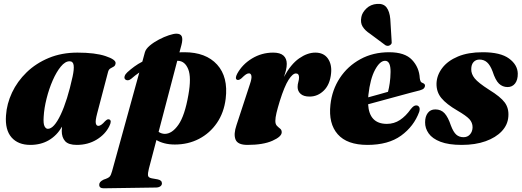

<svg xmlns="http://www.w3.org/2000/svg" viewBox="-20 -749 2742 1009"><path d="M490.5 -152.5Q480.5 -114.5 483.5 -101Q486.5 -87.5 497 -87.5Q511 -87.5 532 -112Q540.5 -120 545.2 -121.5Q550 -123 555 -121Q569 -115 554.5 -86Q533.5 -43 487.8 -15.2Q442 12.5 383.5 12.5Q340 12.5 322.2 -7.2Q304.5 -27 304.5 -61Q304.5 -70.5 306 -83.5Q279 -37 236.8 -12.2Q194.5 12.5 139.5 12.5Q75 12.5 40.5 -27Q6 -66.5 11.5 -142Q15.5 -203.5 43.2 -262.5Q71 -321.5 120 -369Q169 -416.5 236.5 -444.5Q304 -472.5 387 -472.5Q480 -472.5 534.8 -454.2Q589.5 -436 587.5 -416.5Q586 -404 577.8 -399.2Q569.5 -394.5 560.5 -389.5Q551.5 -384.5 548 -371.5ZM209.5 -135.5Q207 -99 214 -85.5Q221 -72 231.5 -72Q263.5 -72 298.8 -146.2Q334 -220.5 361.5 -346.5Q370 -386 367 -406.5Q364 -427 345.5 -427Q322.5 -427 299.5 -399Q276.5 -371 257 -326.5Q237.5 -282 224.8 -231.2Q212 -180.5 209.5 -135.5Z M669 -334.5Q660.5 -327.5 651.5 -327.2Q642.5 -327 637 -333Q632 -339 635.2 -349.2Q638.5 -359.5 649.5 -369.5Q666.5 -385 686 -399.2Q705.5 -413.5 728 -425L741.5 -474.5Q746.5 -492 767.2 -509.5Q788 -527 815.2 -541.2Q842.5 -555.5 867.8 -563.8Q893 -572 906.5 -572Q929 -572 935.2 -557.8Q941.5 -543.5 933.5 -512.5L923 -474Q936 -474.5 949 -474.5Q1062 -474.5 1121 -409.5Q1180 -344.5 1166 -230Q1157 -157 1120 -103Q1083 -49 1025.8 -19.2Q968.5 10.5 899 10.5Q869 10.5 844.8 4.2Q820.5 -2 802 -13L762.5 137Q756.5 161 757.8 172.8Q759 184.5 777 188L808 193.5Q831 198 831 214.5Q831 224 822.8 230Q814.5 236 801 236.5L524.5 240.5Q501.5 240.5 501.5 222Q501.5 214 506.5 207.8Q511.5 201.5 524.5 195Q549.5 187 556.5 179Q563.5 171 569 150.5L712 -368Q690 -353 669 -334.5ZM915.5 -429.5Q913.5 -429.5 911.5 -429.5L813.5 -56Q828 -46 846 -45.5Q884 -45.5 917.5 -93.2Q951 -141 970 -250Q986.5 -342.5 969.2 -385.2Q952 -428 915.5 -429.5Z M1226 -329.5Q1213 -335.5 1226.5 -361.5Q1253.5 -411 1304.5 -441.8Q1355.5 -472.5 1415.5 -472.5Q1452.5 -472.5 1469.8 -456.8Q1487 -441 1487 -413.5Q1487 -397.5 1482.8 -380Q1478.5 -362.5 1472 -344.5Q1508.5 -412 1552 -442.2Q1595.5 -472.5 1637 -472.5Q1681 -472.5 1702.8 -441.8Q1724.5 -411 1720 -364.5Q1714.5 -305.5 1682.2 -273.5Q1650 -241.5 1607 -241.5Q1575.5 -241.5 1559.8 -255.8Q1544 -270 1544 -292Q1544 -305.5 1547.8 -318.2Q1551.5 -331 1551.5 -342.5Q1551.5 -363 1535 -363Q1518 -363 1496.5 -329.5Q1475 -296 1450.5 -218.5Q1439 -181 1433 -155.8Q1427 -130.5 1427 -113.5Q1427 -96.5 1435.2 -88Q1443.5 -79.5 1452 -73Q1460.5 -66.5 1460.5 -54Q1460.5 -31 1411.5 -9.2Q1362.5 12.5 1280.5 12.5Q1229 12.5 1217.8 -15.8Q1206.5 -44 1223 -92L1293 -305.5Q1304 -337.5 1301.2 -350.5Q1298.5 -363.5 1288.5 -363.5Q1281 -363.5 1272.5 -358Q1264 -352.5 1249 -337.5Q1235.5 -326 1226 -329.5Z M2183 -161Q2155 -85 2087.8 -36.2Q2020.5 12.5 1911 12.5Q1804 12.5 1754.8 -43.5Q1705.5 -99.5 1716.5 -199Q1725 -277 1766 -339.2Q1807 -401.5 1873.8 -438Q1940.5 -474.5 2025 -474.5Q2107.5 -474.5 2145.2 -434.5Q2183 -394.5 2186 -338Q2187 -329 2190.2 -322Q2193.5 -315 2202 -312.5Q2213.5 -308.5 2213.5 -298.5Q2213.5 -291.5 2207.8 -285Q2202 -278.5 2186 -274Q2169.5 -270 2138.5 -261.8Q2107.5 -253.5 2069 -243Q2030.5 -232.5 1990 -221.5Q1949.5 -210.5 1914.5 -201Q1920.5 -98 2013 -98Q2051 -98 2082 -118.5Q2113 -139 2139 -176Q2148.5 -187.5 2155 -191.5Q2161.5 -195.5 2169 -195Q2178 -194.5 2183 -186.2Q2188 -178 2183 -161ZM1916 -250.5Q1915.5 -244 1915 -237.5Q1942 -245 1969.5 -252.5Q1997 -260 2019 -266.5Q2024.5 -286.5 2028.2 -312.8Q2032 -339 2032.5 -371Q2033 -429.5 2003.5 -429.5Q1976.5 -429.5 1951 -382.2Q1925.5 -335 1916 -250.5ZM2031 -649.5 2038 -535Q2039 -529 2038.5 -523.5Q2038 -518 2031.5 -513Q2020 -504 2006 -511L1924 -572Q1898.5 -588.5 1885.8 -609Q1873 -629.5 1879 -659.5Q1883 -682.5 1905.2 -704.2Q1927.5 -726 1961.5 -728.5Q1995.5 -731 2011.5 -709.8Q2027.5 -688.5 2031 -649.5Z M2416 -28Q2437 -28 2450 -42.8Q2463 -57.5 2463.5 -80Q2463.5 -104.5 2446.8 -122.8Q2430 -141 2383.5 -168Q2326 -201.5 2299.2 -234Q2272.5 -266.5 2274 -312Q2276 -355 2304.5 -392.2Q2333 -429.5 2386.5 -452Q2440 -474.5 2517 -474.5Q2610 -474.5 2655 -441.5Q2700 -408.5 2701 -362.5Q2701.5 -329 2686.8 -310.2Q2672 -291.5 2647.5 -291.5Q2621 -291.5 2602.2 -309.5Q2583.5 -327.5 2568.5 -374Q2556 -407 2539.5 -421.5Q2523 -436 2500 -436Q2480.5 -436 2468.5 -422.8Q2456.5 -409.5 2456.5 -385Q2456 -360.5 2474.5 -337.2Q2493 -314 2550 -277.5Q2610.5 -240.5 2632.8 -210Q2655 -179.5 2651.5 -136.5Q2648.5 -93 2617 -59.5Q2585.5 -26 2531.8 -6.8Q2478 12.5 2406.5 12.5Q2337.5 12.5 2294.8 -4Q2252 -20.5 2232.8 -47.8Q2213.5 -75 2214 -106.5Q2214 -136.5 2228 -155.2Q2242 -174 2267.5 -174Q2298 -174 2316.5 -153.5Q2335 -133 2349.5 -89.5Q2362.5 -55 2377.8 -41.5Q2393 -28 2416 -28Z"/></svg>

Font: Fraunces 72pt Black
Style: Italic
Weight: 900
Italic angle: -16°
Version: Version 1.000;[b76b70a41]